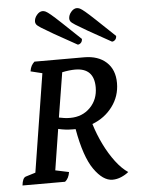

<svg xmlns="http://www.w3.org/2000/svg" viewBox="-60 -948 743 1006"><g transform="rotate(-5 311.5 -445.0)"><path d="M491 11Q441 11 394 -56Q347 -123 321 -270Q314 -270 306 -270Q267 -270 230 -279L196 -64L267 -49Q262 -16 242 0H18Q22 -39 39 -45L91 -61L173 -577L112 -592Q115 -610 121 -621Q127 -632 137 -641H398Q472 -641 515 -601.5Q558 -562 558 -492Q558 -423 517.5 -368.5Q477 -314 411 -289Q428 -233 454 -180Q480 -127 511.5 -85.5Q543 -44 576 -22Q559 -8 536.5 1.5Q514 11 491 11ZM345 -581Q331 -581 313.5 -579Q296 -577 277 -573L239 -338Q252 -335 267.5 -333Q283 -331 298 -331Q362 -331 403.5 -373Q445 -415 445 -479Q445 -581 345 -581ZM551 -710Q560 -710 567.5 -717.5Q575 -725 575 -738Q513 -797 478 -830Q443 -863 425 -878Q407 -893 398.5 -897Q390 -901 382 -901Q366 -901 352 -884.5Q338 -868 338 -849Q338 -842 342.5 -835Q347 -828 366.5 -815.5Q386 -803 429.5 -778Q473 -753 551 -710ZM371 -710Q380 -710 387.5 -717.5Q395 -725 395 -738Q333 -797 298 -830Q263 -863 245 -878Q227 -893 218.5 -897Q210 -901 202 -901Q186 -901 172 -884.5Q158 -868 158 -849Q158 -842 162.5 -835Q167 -828 186.5 -815.5Q206 -803 249.5 -778Q293 -753 371 -710Z"/></g></svg>

Font: Petrona SemiBold
Style: Italic
Weight: 600
Italic angle: -9°
Designer: Ringo R. Seeber
Foundry: Ringo R. Seeber
Version: Version 2.001; ttfautohint (v1.8.3)